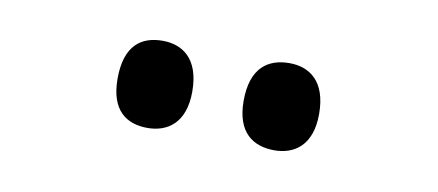

<svg xmlns="http://www.w3.org/2000/svg" viewBox="-29 -812 554 243"><g transform="rotate(10 248.0 -691.0)"><path d="M329 -635C354 -635 377 -649 377 -690C377 -733 354 -747 329 -747C302 -747 280 -733 280 -690C280 -649 302 -635 329 -635ZM166 -635C191 -635 214 -649 214 -690C214 -733 191 -747 166 -747C139 -747 118 -733 118 -690C118 -649 139 -635 166 -635Z"/></g></svg>

Font: Noto Serif Condensed Medium
Style: Regular
Weight: 500
Width: 3
Designer: Monotype Design Team
Foundry: Monotype Imaging Inc.
Version: Version 2.015